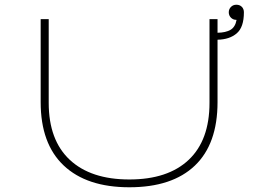

<svg xmlns="http://www.w3.org/2000/svg" viewBox="-20 -781 1090 812"><path d="M527 11Q347 11 249.5 -81Q152 -173 152 -349V-700H186V-346Q186 -188.5 275 -105.2Q364 -22 527 -22Q690 -22 778 -105Q866 -188 866 -346V-700H900V-642.5Q934.5 -643 954.8 -654.8Q975 -666.5 980.5 -697H979.5Q966 -697 956.8 -706.2Q947.5 -715.5 947.5 -729Q947.5 -742.5 956.8 -751.8Q966 -761 979.5 -761Q994 -761 1002.8 -752Q1011.5 -743 1011.5 -729Q1011.5 -666 981.2 -640Q951 -614 900 -613V-349Q900 -172 804 -80.5Q708 11 527 11Z"/></svg>

Font: League Mono Extended Thin
Style: Regular
Weight: 100
Width: 9
Designer: Tyler Finck
Foundry: The League of Moveable Type / Tyler Finck
Version: Version 2.210